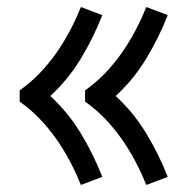

<svg xmlns="http://www.w3.org/2000/svg" viewBox="-20 -613 540 546"><path d="M396 -87Q382 -122 364.5 -155Q347 -188 325.5 -218.5Q304 -249 278.5 -275.5Q253 -302 222 -324V-356Q253 -378 278.5 -404.5Q304 -431 325.5 -461.5Q347 -492 364.5 -525Q382 -558 396 -593L457 -570Q432 -506 396 -446.5Q360 -387 309 -340Q360 -293 396 -233.5Q432 -174 457 -110ZM210 -87Q196 -122 178.5 -155Q161 -188 139.5 -218.5Q118 -249 92.5 -275.5Q67 -302 36 -324V-356Q67 -378 92.5 -404.5Q118 -431 139.5 -461.5Q161 -492 178.5 -525Q196 -558 210 -593L271 -570Q246 -506 210 -446.5Q174 -387 123 -340Q174 -293 210 -233.5Q246 -174 271 -110Z"/></svg>

Font: Iosevka Custom
Style: Regular
Weight: 400
Monospace: yes
Designer: Belleve Invis
Foundry: Belleve Invis
Version: Version 32.5.0; ttfautohint (v1.8.4)